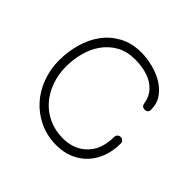

<svg xmlns="http://www.w3.org/2000/svg" viewBox="-169 -874 1071 1071"><g transform="rotate(45 366.0 -339.0)"><path d="M652 -249Q652 -193 635 -145.5Q618 -98 586 -63Q554 -28 508 -8Q462 12 405 12Q332 12 272 -16Q212 -44 169.5 -91Q127 -138 103.5 -201Q80 -264 80 -334Q80 -402 98 -466.5Q116 -531 152.5 -580.5Q189 -630 244.5 -660Q300 -690 375 -690Q415 -690 461.5 -679Q508 -668 547 -645.5Q586 -623 612 -587.5Q638 -552 638 -503Q638 -477 613 -477Q589 -477 586 -501Q580 -539 560 -565.5Q540 -592 511 -608Q482 -624 447 -631Q412 -638 377 -638Q314 -638 268 -612.5Q222 -587 191.5 -544.5Q161 -502 146.5 -448Q132 -394 132 -337Q132 -277 151 -223Q170 -169 205 -128.5Q240 -88 290.5 -64.5Q341 -41 404 -41Q439 -41 471.5 -51Q504 -61 532 -84Q570 -116 585 -158.5Q600 -201 600 -249Q600 -260 607.5 -267.5Q615 -275 626 -275Q637 -275 644.5 -267.5Q652 -260 652 -249Z"/></g></svg>

Font: Wynona
Style: Regular
Weight: 400
Italic angle: -12°
Designer: Kanati
Foundry: Kanati and Michael Everson
Version: Version 2.000